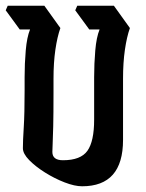

<svg xmlns="http://www.w3.org/2000/svg" viewBox="-20 -659 509 671"><path d="M267 -8Q241 -8 206 -21.5Q171 -35 137.5 -56Q104 -77 82 -99.5Q60 -122 60 -141Q60 -167 63 -214Q66 -261 66 -343V-389Q66 -437 70 -483Q74 -529 85 -556H49L0 -623L7 -639H135L191 -561Q180 -530 173.5 -485Q167 -440 167 -384V-336Q167 -260 166 -218Q165 -176 164 -156Q163 -136 163 -128Q163 -99 200 -99Q262 -99 285.5 -132Q309 -165 309 -241V-389Q309 -437 313 -483Q317 -529 328 -556H292L243 -623L250 -639H378L434 -561Q423 -530 416.5 -485Q410 -440 410 -384V-170Q410 -8 267 -8Z"/></svg>

Font: Jaini Purva
Style: Regular
Weight: 400
Designer: Maithili Shingre, Girish Dalvi (Devanagari), Taresh Vohra (Latin)
Foundry: Ek Type
Version: Version 2.000; ttfautohint (v1.8.4.7-5d5b)